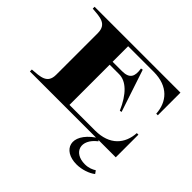

<svg xmlns="http://www.w3.org/2000/svg" viewBox="-211 -959 1469 1469"><g transform="rotate(45 523.0 -224.5)"><path d="M704 -668C864 -668 938 -574 945 -455H962V-700H33V-680C118 -673 192 -673 193 -576V-124C193 -27 118 -28 33 -21V0H748C583 116 634 251 788 251C845 251 906 230 941 202L924 178C903 191 875 205 832 205C706 205 669 93 782 7L775 0H962V-245H945C938 -125 864 -33 704 -33H428V-468H530C607 -468 677 -400 732 -274L748 -277L634 -620L618 -617C630 -543 613 -500 530 -500H428V-668Z"/></g></svg>

Font: Sprat Extended
Style: Bold
Weight: 700
Width: 9
Designer: Ethan Nakache
Foundry: Collletttivo
Version: Version 2.000;Glyphs 3.2 (3217)